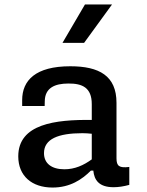

<svg xmlns="http://www.w3.org/2000/svg" viewBox="-20 -830 660 862"><path d="M295.5 -532.5C140 -532.5 79.5 -469.5 79.5 -380.5V-354H180.5L181 -375C181.5 -435.5 226 -455 287 -455C349 -455.5 392 -437 392 -362.5V-291.5C229 -293.5 62 -274 62 -128C62 -40.5 122.5 12 216 12C295 12 348.5 -24.5 388 -64H399C403 -22 424 10.5 490 10.5C511.5 10.5 535 7 560.5 0V-80.5C515.5 -75 503 -84 503 -119.5V-368.5C503 -490 425 -532.5 295.5 -532.5ZM260.5 -637.5 361.5 -810H483L357.5 -637.5ZM177.5 -142.5C177.5 -206 241.5 -232 350 -232C364 -232 378 -231 392 -229.5V-114.5C355.5 -88 316 -70 269 -70C212 -70 177.5 -96 177.5 -142.5Z"/></svg>

Font: Monaspace Neon Medium
Style: Regular
Weight: 500
Designer: Riley Cran & the Lettermatic Team
Foundry: Lettermatic
Version: Version 1.200 (Monaspace Neon)